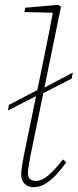

<svg xmlns="http://www.w3.org/2000/svg" viewBox="-20 -765 322 796"><path d="M147 -398 142 -373 13 -307 17 -330ZM282 -464 277 -439 152 -375 157 -398ZM119 11Q96 11 82 -3Q68 -17 68 -41Q68 -57 71 -75.5Q74 -94 78 -116L161 -519Q172 -571 181.5 -621Q191 -671 201 -723L209 -712L81 -715L85 -733L220 -745L233 -738L106 -118Q103 -100 99.5 -80.5Q96 -61 96 -47Q96 -30 104.5 -22.5Q113 -15 129 -15Q153 -15 179.5 -37Q206 -59 241 -104L255 -92Q233 -62 211 -38.5Q189 -15 166.5 -2Q144 11 119 11Z"/></svg>

Font: Source Serif 4 ExtraLight
Style: Italic
Weight: 250
Italic angle: -12°
Designer: Frank Grießhammer
Foundry: Adobe Systems Incorporated
Version: Version 4.004;hotconv 1.0.116;makeotfexe 2.5.65601